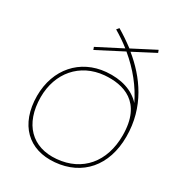

<svg xmlns="http://www.w3.org/2000/svg" viewBox="-137 -873 916 990"><g transform="rotate(20 321.0 -378.5)"><path d="M262 -609 425 -660C488 -586 531 -506 554 -424C518 -482 451 -517 364 -525C216 -538 98 -445 70 -288C41 -120 123 -10 273 3C428 17 545 -76 575 -247C606 -421 535 -562 445 -666L581 -709L578 -725L434 -680C406 -710 378 -737 350 -761L336 -749C364 -725 390 -700 414 -673L259 -625ZM276 -16C136 -28 63 -131 90 -288C115 -430 222 -518 361 -506C469 -496 589 -442 555 -247C528 -91 421 -3 276 -16Z"/></g></svg>

Font: Fixel Display 20240404 Thin
Style: Italic
Weight: 100
Italic angle: -10°
Designer: AlfaBravo + MacPaw
Foundry: Kyrylo Tkachov, Marchela Mozhyna, Serhii Makarenko, Maria Weinstein, Zakhar Kryvoshyya
Version: Version 1.211;Glyphs 3.2 (3225)